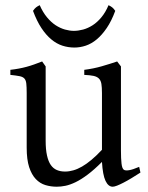

<svg xmlns="http://www.w3.org/2000/svg" viewBox="-20 -706 570 741"><path d="M522 -40Q503.9 -28.3 487.3 -18.3Q470.7 -8.3 456.5 -1Q442.4 6.3 431.6 10.5Q420.9 14.6 415 14.6Q397.9 14.6 387.2 -8.1Q376.5 -30.8 373.5 -81.1Q343.3 -50.8 318.1 -32Q293 -13.2 271.7 -2.9Q250.5 7.3 232.7 11Q214.8 14.6 199.2 14.6Q176.3 14.6 155.3 8.3Q134.3 2 118.2 -14.9Q102.1 -31.7 92.5 -61Q83 -90.3 83 -136.2V-347.2Q83 -370.6 81.5 -383.5Q80.1 -396.5 74 -403.1Q67.9 -409.7 55.2 -412.1Q42.5 -414.6 20 -417V-436.5Q37.6 -438.5 53 -441.4Q68.4 -444.3 82.8 -448.2Q97.2 -452.1 111.8 -457.3Q126.5 -462.4 142.6 -468.8L156.2 -449.7V-163.1Q156.2 -128.9 161.4 -106Q166.5 -83 176 -69.3Q185.5 -55.7 199.5 -49.8Q213.4 -43.9 231 -43.9Q246.6 -43.9 262.9 -48.6Q279.3 -53.2 296.6 -63.2Q314 -73.2 333 -89.1Q352.1 -105 373.5 -127.9V-347.2Q373.5 -369.1 371.3 -382.3Q369.1 -395.5 361.8 -402.8Q354.5 -410.2 341.1 -413.1Q327.6 -416 305.2 -417V-436.5Q340.3 -440.9 372.6 -450.2Q404.8 -459.5 432.1 -468.8L446.8 -449.7V-124Q446.8 -93.8 449 -74.7Q451.2 -55.7 458 -50.8Q463.9 -46.9 478 -49.1Q492.2 -51.3 517.1 -62ZM424.8 -664.1Q410.2 -624.5 391.8 -597.7Q373.5 -570.8 353.3 -554Q333 -537.1 311 -529.8Q289.1 -522.5 267.1 -522.5Q243.2 -522.5 220.7 -529.8Q198.2 -537.1 178 -554Q157.7 -570.8 139.9 -597.7Q122.1 -624.5 107.4 -664.1Q113.3 -672.9 119.1 -677.5Q125 -682.1 133.3 -686Q145.5 -658.2 161.4 -639.2Q177.2 -620.1 194.8 -608.6Q212.4 -597.2 230.7 -592Q249 -586.9 265.1 -586.9Q282.2 -586.9 301 -592Q319.8 -597.2 337.6 -608.6Q355.5 -620.1 371.3 -639.2Q387.2 -658.2 398.9 -686Q407.2 -682.1 413.1 -677.5Q418.9 -672.9 424.8 -664.1Z"/></svg>

Font: Gentium Basic
Style: Regular
Weight: 400
Designer: J. Victor Gaultney and Annie Olsen
Foundry: SIL International
Version: Version 1.100